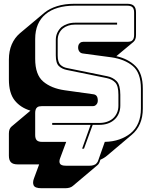

<svg xmlns="http://www.w3.org/2000/svg" viewBox="-20 -750 790 1015"><path d="M199 245Q165 245 158 230Q151 215 160 192L187 119H73Q49 119 38 108Q27 97 27 73V-44Q27 -57 30.5 -66Q34 -75 41 -81L141 -165Q88 -181 57.5 -219.5Q27 -258 27 -330V-435Q27 -480 42 -515Q57 -550 85 -574L215 -683Q242 -705 282 -717.5Q322 -730 373 -730H653Q677 -730 688 -719Q699 -708 699 -684V-565Q699 -552 695.5 -543Q692 -534 685 -528L595 -453Q658 -439 696.5 -400.5Q735 -362 735 -281V-176Q735 -131 720 -96Q705 -61 676 -37L547 72Q539 79 529 85Q519 91 511 94L509 99Q507 107 503 114Q499 121 493 125L365 233Q358 239 348 242Q338 245 325 245ZM454 126Q465 126 473 123.5Q481 121 487 117Q491 113 494.5 108Q498 103 500 96L534 0Q577 -1 611 -13Q645 -25 670 -45Q697 -67 711 -100Q725 -133 725 -176V-281Q725 -365 682 -401Q639 -437 569 -447L420 -467Q407 -468 400 -477Q393 -486 393 -499Q393 -507 395.5 -513Q398 -519 403 -523Q406 -526 410.5 -527.5Q415 -529 420 -529H653Q661 -529 668 -530.5Q675 -532 679 -536Q684 -540 686.5 -547.5Q689 -555 689 -565V-684Q689 -703 680.5 -711.5Q672 -720 653 -720H373Q324 -720 285.5 -708.5Q247 -697 221 -675Q194 -653 180 -620Q166 -587 166 -544V-439Q166 -355 208.5 -319Q251 -283 321 -273L471 -252Q484 -251 490.5 -243Q497 -235 497 -218Q497 -211 494.5 -205Q492 -199 487 -195Q484 -192 480 -190.5Q476 -189 471 -189H202Q194 -189 187 -187.5Q180 -186 176 -182Q171 -178 168.5 -170.5Q166 -163 166 -153V-36Q166 -17 174.5 -8.5Q183 0 202 0H330L298 86Q291 104 297 115Q303 126 328 126ZM414 36 459 -90H256V-100H505Q527 -100 545 -106Q563 -112 576 -123Q590 -135 598 -152.5Q606 -170 606 -191V-249Q606 -296 589.5 -313.5Q573 -331 545 -337L334 -380Q308 -385 291.5 -400.5Q275 -416 275 -457V-539Q275 -560 283 -577Q291 -594 305 -607Q318 -617 336.5 -623.5Q355 -630 377 -630H599V-620H377Q357 -620 340.5 -614.5Q324 -609 312 -599Q299 -588 292 -572.5Q285 -557 285 -539V-457Q285 -422 299 -408Q313 -394 336 -390L547 -347Q577 -341 596.5 -321Q616 -301 616 -249V-191Q616 -168 607 -148Q598 -128 582 -115Q568 -103 548.5 -96.5Q529 -90 505 -90H470L424 36Z"/></svg>

Font: Bungee Shade
Style: Regular
Weight: 400
Designer: David Jonathan Ross
Foundry: David Jonathan Ross
Version: Version 1.001;PS 1.0;hotconv 1.0.72;makeotf.lib2.5.5900